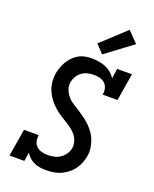

<svg xmlns="http://www.w3.org/2000/svg" viewBox="-178 -1088 956 1194"><g transform="rotate(20 300.0 -491.0)"><path d="M277 8Q256 8 235.5 5Q215 2 197 -6.5Q179 -15 164.5 -28Q150 -41 140 -58L131 0H33L63 -181H161Q157 -160 161.5 -140Q166 -120 180.5 -107Q195 -94 214.5 -89Q234 -84 255 -84Q276 -84 297 -88.5Q318 -93 336.5 -105.5Q355 -118 367.5 -136.5Q380 -155 384 -177Q387 -199 381 -220Q375 -241 362.5 -257.5Q350 -274 333.5 -287Q317 -300 299.5 -311Q282 -322 264 -333Q246 -344 229.5 -356.5Q213 -369 198 -383.5Q183 -398 170.5 -414.5Q158 -431 148 -450Q138 -469 132.5 -489Q127 -509 126 -531.5Q125 -554 128 -577Q132 -598 139.5 -619Q147 -640 158.5 -659.5Q170 -679 186.5 -696Q203 -713 223 -724Q243 -735 265 -739Q287 -743 308 -743Q332 -743 355.5 -739Q379 -735 400 -726.5Q421 -718 438.5 -703.5Q456 -689 468 -670L478 -735H576L546 -554H448Q452 -575 447.5 -594.5Q443 -614 429 -627.5Q415 -641 395 -646Q375 -651 355 -651Q335 -651 314.5 -646Q294 -641 276.5 -628.5Q259 -616 248 -597.5Q237 -579 233 -559Q229 -532 238.5 -508Q248 -484 264.5 -465.5Q281 -447 302.5 -434Q324 -421 345 -407.5Q366 -394 386 -379Q406 -364 423.5 -346.5Q441 -329 455.5 -308Q470 -287 478.5 -263.5Q487 -240 490.5 -214Q494 -188 489 -161Q485 -137 475.5 -114Q466 -91 451 -70.5Q436 -50 415.5 -34.5Q395 -19 372 -9Q349 1 324.5 4.5Q300 8 277 8ZM359 -788 308 -842 468 -990 536 -920Z"/></g></svg>

Font: Iosevka Etoile SmBdObl
Style: Regular
Weight: 600
Italic angle: -9°
Designer: Belleve Invis
Foundry: Belleve Invis
Version: Version 15.5.2; ttfautohint (v1.8.4)